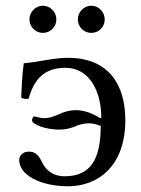

<svg xmlns="http://www.w3.org/2000/svg" viewBox="-20 -641 494 671"><path d="M47 -82C47 -29 122 10 218 10C322 10 418 -60 418 -221C418 -342 362.5 -439 217 -439C167 -439 115 -424 63 -420C57.7 -381.7 55.7 -340.7 54 -300C62.3 -295.3 69.8 -294.4 80 -296C98 -360 131 -404 209 -404C292.5 -404 334 -322 334 -230L331 -228C304 -244 276 -256 245 -256C221.5 -256 202.4 -249.4 184.2 -241.1C167.9 -233.6 151.7 -228 134 -228C120 -228 107 -234 100 -234C94 -234 92 -224 92 -220C92 -206 141 -188 186 -188C210.4 -188 227.7 -193.1 243.5 -199.7C258.4 -206 272.8 -210 292 -210C306 -210 319 -206 332 -201C332 -82 295 -25 206 -25C164 -25 140 -47 127 -74C112 -106 98 -111 80 -111C61 -111 47 -98 47 -82ZM83 -573C83 -547 104 -526 130 -526C156 -526 177 -547 177 -573C177 -599 156 -621 130 -621C104 -621 83 -599 83 -573ZM252 -573C252 -547 273 -526 299 -526C325 -526 346 -547 346 -573C346 -599 325 -621 299 -621C273 -621 252 -599 252 -573Z"/></svg>

Font: Libertinus Math
Style: Regular
Weight: 400
Designer: Philipp H. Poll
Foundry: Khaled Hosny
Version: Version 6.2